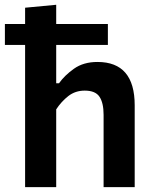

<svg xmlns="http://www.w3.org/2000/svg" viewBox="-33 -764 628 784"><path d="M69.5 0V-580.5H-13V-666H69.5V-732.5L196.5 -744.5V-666H407.5V-580.5H196.5V-424H208Q230.5 -456 269.2 -483.5Q308 -511 365 -511Q517 -511 517 -334V0H390V-295Q390 -344 373.2 -369Q356.5 -394 313 -394Q274.5 -394 246 -371.8Q217.5 -349.5 196.5 -317.5V0Z"/></svg>

Font: Commissioner SemiBold
Style: Regular
Weight: 600
Designer: Kostas Bartsokas
Foundry: Kostas Bartsokas
Version: Version 1.000; ttfautohint (v1.8.3)